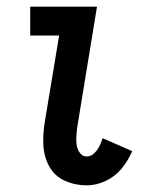

<svg xmlns="http://www.w3.org/2000/svg" viewBox="-20 -550 472 578"><path d="M241 8Q270 8 298.5 -5.5Q327 -19 346.5 -43Q366 -67 378 -95L289 -134Q285 -122 279.5 -110.5Q274 -99 264 -89Q254 -79 241 -79Q228 -79 220 -90.5Q212 -102 210.5 -115Q209 -128 210 -142Q211 -156 213 -170L272 -530H71V-443H158L115 -184Q109 -149 110.5 -114Q112 -79 128 -49.5Q144 -20 175 -6Q206 8 241 8Z"/></svg>

Font: Iosevka Sparkle Medium
Style: Italic
Weight: 500
Italic angle: -9°
Designer: Belleve Invis
Foundry: Belleve Invis
Version: Version 4.5.0; ttfautohint (v1.8.3)